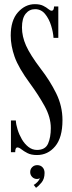

<svg xmlns="http://www.w3.org/2000/svg" viewBox="-20 -731 344 922"><path d="M157.5 13.5Q129.5 13.5 111.8 4.2Q94 -5 82.8 -14Q71.5 -23 63.5 -23Q53 -23 53 0H32.5V-152.5H56Q57 -133 64.5 -108.8Q72 -84.5 85 -62.2Q98 -40 116.5 -25.5Q135 -11 157.5 -11Q197.5 -11 210.8 -41.2Q224 -71.5 224 -116Q224 -168 194 -222Q164 -276 125 -329Q69 -405 50.2 -458.2Q31.5 -511.5 31.5 -560Q31.5 -633 66.2 -672Q101 -711 147.5 -711Q172 -711 187.5 -703.2Q203 -695.5 212.2 -687.5Q221.5 -679.5 228.5 -679.5Q239 -679.5 239.5 -700H260V-549H237Q235.5 -575.5 225.5 -608Q215.5 -640.5 196.5 -663.8Q177.5 -687 148.5 -687Q121 -687 103.2 -665Q85.5 -643 85.5 -599Q85.5 -556 105.2 -511.8Q125 -467.5 175 -401.5Q220 -343.5 250 -282.5Q280 -221.5 280 -154Q280 -70.5 245 -28.5Q210 13.5 157.5 13.5ZM153 171 142 157Q150 153 159.5 143.2Q169 133.5 171 124.5Q166 128.5 158 128.5Q144 128.5 134.5 118.8Q125 109 125 95.5Q125 81 134.8 71.5Q144.5 62 158.5 62Q174.5 62 184.2 72.2Q194 82.5 194 99.5Q194 128 179.5 145.5Q165 163 153 171Z"/></svg>

Font: Imbue 50pt
Style: Regular
Weight: 400
Designer: Tyler Finck
Foundry: Etcetera Type Company
Version: Version 1.102; ttfautohint (v1.8.3)